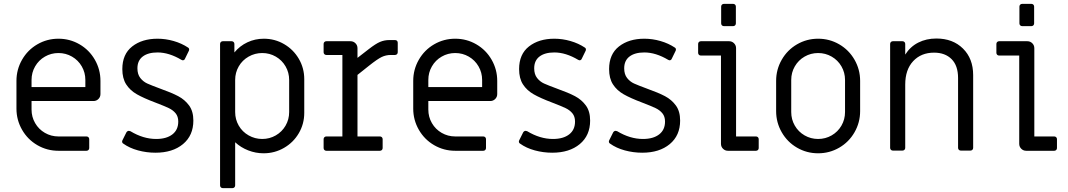

<svg xmlns="http://www.w3.org/2000/svg" viewBox="-20 -779 5516 992"><path d="M65 -218V-361Q65 -420 94 -470.5Q123 -521 173 -550Q223 -579 282 -579Q341 -579 391 -550Q441 -521 470 -470.5Q499 -420 499 -361V-293Q499 -278 488.5 -267.5Q478 -257 463 -257H143V-213Q143 -175 161.5 -143Q180 -111 212 -92.5Q244 -74 282 -74H427Q433 -74 437 -70Q441 -66 441 -60V-14Q441 -8 437 -4Q433 0 427 0H282Q223 0 173 -29Q123 -58 94 -108.5Q65 -159 65 -218ZM421 -329V-366Q421 -404 402.5 -436Q384 -468 352 -486.5Q320 -505 282 -505Q244 -505 212 -486.5Q180 -468 161.5 -436Q143 -404 143 -366V-329Z M617 -37Q613 -39 611.5 -43.5Q610 -48 612 -53L633 -95Q638 -103 646 -103Q648 -103 654 -101Q720 -61 787 -61Q840 -61 870.5 -84.5Q901 -108 901 -151Q901 -177 887.5 -193.5Q874 -210 852 -220.5Q830 -231 783 -249Q722 -272 687 -292Q652 -312 632 -343Q612 -374 612 -422Q612 -499 663 -539Q714 -579 794 -579Q836 -579 877.5 -567Q919 -555 952 -533Q956 -531 957 -526Q958 -521 956 -517L936 -476Q934 -470 928.5 -468Q923 -466 917 -470Q853 -508 794 -508Q745 -508 717.5 -487Q690 -466 690 -426Q690 -395 705 -376Q720 -357 741 -347.5Q762 -338 808 -321Q867 -300 901 -282Q935 -264 957 -234Q979 -204 979 -156Q979 -79 925.5 -34.5Q872 10 783 10Q737 10 693 -2Q649 -14 617 -37Z M1117 179V-552Q1117 -558 1121 -562Q1125 -566 1131 -566H1177Q1183 -566 1187 -562Q1191 -558 1191 -552V-508Q1219 -542 1258.5 -560.5Q1298 -579 1343 -579Q1400 -579 1448 -551Q1496 -523 1524 -475Q1552 -427 1552 -370V-196Q1552 -139 1524 -91Q1496 -43 1447.5 -15Q1399 13 1342 13Q1301 13 1262.5 -2Q1224 -17 1195 -44V179Q1195 185 1191 189Q1187 193 1181 193H1131Q1125 193 1121 189Q1117 185 1117 179ZM1474 -200V-366Q1474 -404 1455.5 -436Q1437 -468 1405 -486.5Q1373 -505 1335 -505Q1297 -505 1264.5 -486.5Q1232 -468 1213.5 -436Q1195 -404 1195 -366V-200Q1195 -162 1213.5 -130Q1232 -98 1264.5 -79.5Q1297 -61 1335 -61Q1373 -61 1405 -79.5Q1437 -98 1455.5 -130Q1474 -162 1474 -200Z M1652 -14V-60Q1652 -66 1656 -70Q1660 -74 1666 -74H1749V-495H1666Q1660 -495 1656 -499Q1652 -503 1652 -509V-552Q1652 -558 1656 -562Q1660 -566 1666 -566H1791Q1806 -566 1816.5 -555.5Q1827 -545 1827 -530V-480L1885 -525Q1921 -553 1943.5 -562.5Q1966 -572 1991 -572H2021Q2028 -572 2031.5 -568Q2035 -564 2035 -558V-509Q2035 -503 2031 -499Q2027 -495 2021 -495H1999Q1974 -495 1952 -484.5Q1930 -474 1886 -439L1827 -392V-74H1943Q1949 -74 1953 -70Q1957 -66 1957 -60V-14Q1957 -8 1953 -4Q1949 0 1943 0H1666Q1660 0 1656 -4Q1652 -8 1652 -14Z M2115 -218V-361Q2115 -420 2144 -470.5Q2173 -521 2223 -550Q2273 -579 2332 -579Q2391 -579 2441 -550Q2491 -521 2520 -470.5Q2549 -420 2549 -361V-293Q2549 -278 2538.5 -267.5Q2528 -257 2513 -257H2193V-213Q2193 -175 2211.5 -143Q2230 -111 2262 -92.5Q2294 -74 2332 -74H2477Q2483 -74 2487 -70Q2491 -66 2491 -60V-14Q2491 -8 2487 -4Q2483 0 2477 0H2332Q2273 0 2223 -29Q2173 -58 2144 -108.5Q2115 -159 2115 -218ZM2471 -329V-366Q2471 -404 2452.5 -436Q2434 -468 2402 -486.5Q2370 -505 2332 -505Q2294 -505 2262 -486.5Q2230 -468 2211.5 -436Q2193 -404 2193 -366V-329Z M2667 -37Q2663 -39 2661.5 -43.5Q2660 -48 2662 -53L2683 -95Q2688 -103 2696 -103Q2698 -103 2704 -101Q2770 -61 2837 -61Q2890 -61 2920.5 -84.5Q2951 -108 2951 -151Q2951 -177 2937.5 -193.5Q2924 -210 2902 -220.5Q2880 -231 2833 -249Q2772 -272 2737 -292Q2702 -312 2682 -343Q2662 -374 2662 -422Q2662 -499 2713 -539Q2764 -579 2844 -579Q2886 -579 2927.5 -567Q2969 -555 3002 -533Q3006 -531 3007 -526Q3008 -521 3006 -517L2986 -476Q2984 -470 2978.5 -468Q2973 -466 2967 -470Q2903 -508 2844 -508Q2795 -508 2767.5 -487Q2740 -466 2740 -426Q2740 -395 2755 -376Q2770 -357 2791 -347.5Q2812 -338 2858 -321Q2917 -300 2951 -282Q2985 -264 3007 -234Q3029 -204 3029 -156Q3029 -79 2975.5 -34.5Q2922 10 2833 10Q2787 10 2743 -2Q2699 -14 2667 -37Z M3132 -37Q3128 -39 3126.5 -43.5Q3125 -48 3127 -53L3148 -95Q3153 -103 3161 -103Q3163 -103 3169 -101Q3235 -61 3302 -61Q3355 -61 3385.5 -84.5Q3416 -108 3416 -151Q3416 -177 3402.5 -193.5Q3389 -210 3367 -220.5Q3345 -231 3298 -249Q3237 -272 3202 -292Q3167 -312 3147 -343Q3127 -374 3127 -422Q3127 -499 3178 -539Q3229 -579 3309 -579Q3351 -579 3392.5 -567Q3434 -555 3467 -533Q3471 -531 3472 -526Q3473 -521 3471 -517L3451 -476Q3449 -470 3443.5 -468Q3438 -466 3432 -470Q3368 -508 3309 -508Q3260 -508 3232.5 -487Q3205 -466 3205 -426Q3205 -395 3220 -376Q3235 -357 3256 -347.5Q3277 -338 3323 -321Q3382 -300 3416 -282Q3450 -264 3472 -234Q3494 -204 3494 -156Q3494 -79 3440.5 -34.5Q3387 10 3298 10Q3252 10 3208 -2Q3164 -14 3132 -37Z M3706 -658V-745Q3706 -751 3710 -755Q3714 -759 3720 -759H3768Q3774 -759 3778 -755Q3782 -751 3782 -745V-658Q3782 -652 3778 -648Q3774 -644 3768 -644H3720Q3714 -644 3710 -648Q3706 -652 3706 -658ZM3705 -36V-492H3601Q3595 -492 3591 -496Q3587 -500 3587 -506V-552Q3587 -558 3591 -562Q3595 -566 3601 -566H3747Q3762 -566 3772.5 -555.5Q3783 -545 3783 -530V-74H3886Q3892 -74 3896 -70Q3900 -66 3900 -60V-14Q3900 -8 3896 -4Q3892 0 3886 0H3741Q3726 0 3715.5 -10.5Q3705 -21 3705 -36Z M3990 -205V-361Q3990 -420 4019 -470.5Q4048 -521 4098 -550Q4148 -579 4207 -579Q4266 -579 4316 -550Q4366 -521 4395 -470.5Q4424 -420 4424 -361V-205Q4424 -146 4395 -95.5Q4366 -45 4316 -16Q4266 13 4207 13Q4148 13 4098 -16Q4048 -45 4019 -95.5Q3990 -146 3990 -205ZM4346 -200V-366Q4346 -404 4327.5 -436Q4309 -468 4277 -486.5Q4245 -505 4207 -505Q4169 -505 4137 -486.5Q4105 -468 4086.5 -436Q4068 -404 4068 -366V-200Q4068 -162 4086.5 -130Q4105 -98 4137 -79.5Q4169 -61 4207 -61Q4245 -61 4277 -79.5Q4309 -98 4327.5 -130Q4346 -162 4346 -200Z M4579 -15V-552Q4579 -558 4583 -562Q4587 -566 4593 -566H4643Q4649 -566 4653 -562Q4657 -558 4657 -552V-497Q4683 -538 4724.5 -559Q4766 -580 4818 -580Q4903 -580 4955.5 -528Q5008 -476 5008 -391V-15Q5008 -9 5004 -5Q5000 -1 4994 -1H4944Q4938 -1 4934 -5Q4930 -9 4930 -15V-376Q4930 -440 4896.5 -473.5Q4863 -507 4806 -507Q4739 -507 4698 -463Q4657 -419 4657 -342V-15Q4657 -9 4653 -5Q4649 -1 4643 -1H4593Q4587 -1 4583 -5Q4579 -9 4579 -15Z M5247 -658V-745Q5247 -751 5251 -755Q5255 -759 5261 -759H5309Q5315 -759 5319 -755Q5323 -751 5323 -745V-658Q5323 -652 5319 -648Q5315 -644 5309 -644H5261Q5255 -644 5251 -648Q5247 -652 5247 -658ZM5246 -36V-492H5142Q5136 -492 5132 -496Q5128 -500 5128 -506V-552Q5128 -558 5132 -562Q5136 -566 5142 -566H5288Q5303 -566 5313.5 -555.5Q5324 -545 5324 -530V-74H5427Q5433 -74 5437 -70Q5441 -66 5441 -60V-14Q5441 -8 5437 -4Q5433 0 5427 0H5282Q5267 0 5256.5 -10.5Q5246 -21 5246 -36Z"/></svg>

Font: Miriam Libre
Style: Regular
Weight: 400
Designer: Michal Sahar
Foundry: Hagilda
Version: Version 1.001